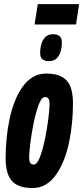

<svg xmlns="http://www.w3.org/2000/svg" viewBox="-20 -916 409 945"><path d="M140.2 9.6Q92.8 9.6 63.6 -5.9Q34.4 -21.4 21 -54.2Q7.6 -87 7.6 -137Q7.6 -183.2 12.2 -231.7Q16.8 -280.2 26.5 -327.1Q36.2 -374 52.1 -415Q68 -456 90 -487.3Q112 -518.6 141.1 -536.3Q170.2 -554 206.6 -554Q254.6 -554 283.8 -538.5Q313 -523 326.1 -490.8Q339.2 -458.6 339.2 -407.2Q339.2 -361 334.6 -312.4Q330 -263.8 320.3 -217.1Q310.6 -170.4 294.7 -129.7Q278.8 -89 256.8 -57.4Q234.8 -25.8 205.9 -8.1Q177 9.6 140.2 9.6ZM146.2 -106Q157.6 -106 167.7 -124Q177.8 -142 186.4 -171.5Q195 -201 202 -235.2Q209 -269.4 213.9 -303Q218.8 -336.6 221.3 -363.3Q223.8 -390 223.8 -402.8Q223.8 -425.6 217.5 -432Q211.2 -438.4 201.2 -438.4Q189.8 -438.4 179.7 -420.4Q169.6 -402.4 161 -372.9Q152.4 -343.4 145.4 -309.2Q138.4 -275 133.5 -241.4Q128.6 -207.8 126.1 -181.4Q123.6 -155 123.6 -142.2Q123.6 -119.4 129.9 -112.7Q136.2 -106 146.2 -106ZM220.7 -615.1Q201.4 -615.1 189.5 -623.7Q177.5 -632.3 177.5 -656.9Q177.5 -677.2 183.2 -698.1Q188.9 -719 202.9 -733.4Q216.9 -747.7 241.1 -747.7Q261 -747.7 272.8 -738.6Q284.6 -729.5 284.6 -704.6Q284.6 -684.6 278.9 -663.8Q273.2 -643.1 259.2 -629.1Q245.2 -615.1 220.7 -615.1ZM150.3 -795.7 165.9 -895.5H369.3L354.1 -795.7Z"/></svg>

Font: Georama
Style: Italic
Weight: 400
Width: 2
Italic angle: -9°
Designer: Jean-Baptiste Levee
Foundry: Production Type
Version: Version 1.000